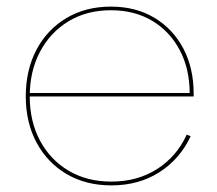

<svg xmlns="http://www.w3.org/2000/svg" viewBox="-20 -553 657 581"><path d="M317 8Q240 8 181.8 -26.2Q123.5 -60.5 90.8 -121.2Q58 -182 58 -261.5Q58 -341 90.2 -402.2Q122.5 -463.5 180.8 -498.2Q239 -533 315.5 -533Q391 -533 447.2 -499.2Q503.5 -465.5 534.8 -406.2Q566 -347 566 -269.5Q566 -267.5 566 -265Q566 -262.5 566 -261H554Q554 -263 554 -265.5Q554 -268 554 -270.5Q554 -344 524.2 -400.8Q494.5 -457.5 441 -489.8Q387.5 -522 315.5 -522Q242.5 -522 187.2 -488.5Q132 -455 101 -396.2Q70 -337.5 70 -261.5Q70 -185.5 101.2 -127.2Q132.5 -69 188 -36.2Q243.5 -3.5 317 -3.5Q395.5 -3.5 455 -41.2Q514.5 -79 545 -145.5L557 -141Q525 -72 462.5 -32Q400 8 317 8ZM65.5 -261V-271.5H561.5L564 -261Z"/></svg>

Font: Hepta Slab ExtraLight Thin
Style: Regular
Weight: 250
Version: Version 1.102